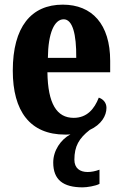

<svg xmlns="http://www.w3.org/2000/svg" viewBox="-20 -569 525 826"><path d="M336 237C354 237 392 231 408 222V161C389 168 372 171 357 171C324 171 300 155 300 118C300 60 320 26 366 -10C416 -33 438 -71 438 -105C438 -128 423 -143 405 -149C386 -100 354 -62 297 -62C224 -62 186 -123 184 -258H454V-307C454 -465 376 -549 250 -549C114 -549 35 -453 35 -265C35 -91 109 10 260 10C268 10 276 10 283 9C242 31 209 78 209 130C209 205 252 237 336 237ZM308 -320H186C187 -427 214 -486 254 -486C292 -486 309 -423 308 -320Z"/></svg>

Font: Noto Serif Tamil ExtraCondensed ExtraBold
Style: Regular
Weight: 800
Width: 2
Designer: Indian Type Foundry, Tom Grace, and the Monotype Design Team
Foundry: Monotype Imaging Inc.
Version: Version 2.004